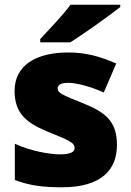

<svg xmlns="http://www.w3.org/2000/svg" viewBox="-20 -786 558 816"><path d="M491 -766H280C247 -721 185 -657 151 -620V-606H279C333 -640 443 -718 491 -756ZM477 -170C477 -267 432 -307 336 -346C244 -383 225 -390 225 -411C225 -426 242 -434 271 -434C304 -434 366 -418 421 -393L474 -516C404 -547 343 -563 270 -563C133 -563 42 -508 42 -400C42 -309 87 -266 179 -228C271 -190 297 -181 297 -157C297 -139 278 -130 235 -130C193 -130 113 -143 43 -175V-21C107 3 164 10 243 10C412 10 477 -65 477 -170Z"/></svg>

Font: Noto Sans UI Black
Style: Regular
Weight: 900
Designer: Monotype Design Team
Foundry: Monotype Imaging Inc.
Version: Version 1.901